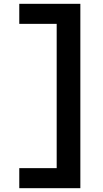

<svg xmlns="http://www.w3.org/2000/svg" viewBox="-20 -843 540 1006"><path d="M81 143V38H277V-718H81V-823H401V143Z"/></svg>

Font: Iosevka Slab Extrabold
Style: Regular
Weight: 800
Monospace: yes
Designer: Belleve Invis
Foundry: Belleve Invis
Version: Version 11.1.1; ttfautohint (v1.8.3)